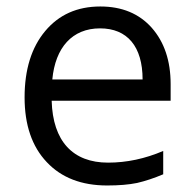

<svg xmlns="http://www.w3.org/2000/svg" viewBox="-20 -565 601 595"><path d="M312 9.8C348.1 9.8 378.9 7.3 404.8 2C430.2 -3.9 457 -12.7 485.8 -24.9V-97.2C429.7 -73.2 372.6 -61 314.9 -61C205.6 -61 143.6 -127.4 140.1 -252.9H508.8V-304.2C508.8 -376.5 489.3 -434.6 450.2 -479C411.1 -522.9 357.9 -544.9 291 -544.9C219.2 -544.9 162.6 -519.5 120.1 -468.8C77.6 -418 56.2 -349.6 56.2 -263.2C56.2 -177.7 79.1 -110.8 125 -62.5C170.4 -14.2 232.9 9.8 312 9.8ZM290 -477.1C374.5 -477.1 421.9 -420.9 421.9 -318.8H142.1C151.4 -418 204.1 -477.1 290 -477.1Z"/></svg>

Font: Samim
Style: Regular
Weight: 400
Foundry: DejaVu fonts team - Redesigned by Saber Rastikerdar
Version: Version 4.0.5